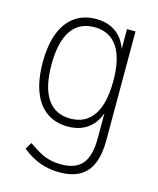

<svg xmlns="http://www.w3.org/2000/svg" viewBox="-104 -566 683 828"><g transform="rotate(15 237.0 -152.0)"><path d="M239 188Q193 188 152 173Q111 158 73 127L91 97Q119 117 142 129.5Q165 142 188.5 147.5Q212 153 239 153Q303 153 332.5 117Q362 81 362 3V-141H371Q358 -77 320 -44.5Q282 -12 223 -12Q168 -12 128.5 -40Q89 -68 68.5 -122Q48 -176 48 -252Q48 -329 68.5 -382.5Q89 -436 128.5 -464Q168 -492 223 -492Q282 -492 320 -459.5Q358 -427 371 -363H362V-484H400V3Q400 65 382.5 106.5Q365 148 329.5 168Q294 188 239 188ZM225 -48Q293 -48 328 -100Q363 -152 363 -252Q363 -353 328 -404.5Q293 -456 225 -456Q157 -456 122 -404.5Q87 -353 87 -252Q87 -152 122 -100Q157 -48 225 -48Z"/></g></svg>

Font: Nunito Sans 12pt ExtraLight Condensed
Style: Regular
Weight: 200
Width: 3
Version: Version 3.101;gftools[0.9.27]